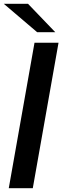

<svg xmlns="http://www.w3.org/2000/svg" viewBox="-34 -987 338 1007"><path d="M138 0H12L147 -763H273ZM113 -967 256 -818H161L-14 -967Z"/></svg>

Font: Open Sauce Sans SemiBold Italic
Style: Regular
Weight: 600
Italic angle: -10°
Designer: Alfredo Marco Pradil
Foundry: Creative Sauce Fz LLC
Version: Version 1.477